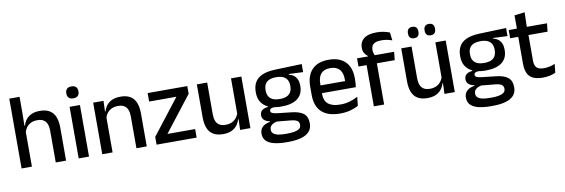

<svg xmlns="http://www.w3.org/2000/svg" viewBox="-59 -1140 5274 1793"><g transform="rotate(-10 2578.0 -244.0)"><path d="M386 0V-302Q386 -337.5 376.2 -363.5Q366.5 -389.5 344.2 -404Q322 -418.5 283.5 -418.5Q248 -418.5 222.2 -405.5Q196.5 -392.5 180.5 -370.5Q164.5 -348.5 157.5 -320.5L138 -388.5H162.5Q171 -419.5 190.5 -444.8Q210 -470 242.5 -485Q275 -500 322 -500Q379.5 -500 415 -478.2Q450.5 -456.5 467.2 -415Q484 -373.5 484 -313V0ZM62 0V-662H159.5V-506L157 -365L160 -358V0Z M603.5 0V-489H701.5V0ZM652.5 -561Q623.5 -561 609.2 -575.8Q595 -590.5 595 -616.5V-618.5Q595 -644.5 609.2 -659.2Q623.5 -674 652.5 -674Q681.5 -674 695.8 -659.2Q710 -644.5 710 -618.5V-616.5Q710 -590 695.8 -575.5Q681.5 -561 652.5 -561Z M1151 0V-302Q1151 -337.5 1141.2 -363.5Q1131.5 -389.5 1109.2 -404Q1087 -418.5 1048.5 -418.5Q1013 -418.5 987 -405.5Q961 -392.5 944.8 -370.5Q928.5 -348.5 921.5 -320.5L905.5 -388.5H926.5Q935 -419.5 954.5 -444.8Q974 -470 1006.5 -485Q1039 -500 1087 -500Q1144.5 -500 1180 -478.2Q1215.5 -456.5 1232.2 -415Q1249 -373.5 1249 -313V0ZM827 0V-489H925L921 -374.5L925 -368.5V0Z M1722 -81V0H1342V-73.5L1602 -408.5H1343.5V-489H1719.5V-416L1459.5 -81Z M1908 -489V-187Q1908 -152 1917.8 -125.8Q1927.5 -99.5 1950 -85Q1972.5 -70.5 2010.5 -70.5Q2046.5 -70.5 2072.2 -83.5Q2098 -96.5 2114.5 -118.8Q2131 -141 2137.5 -168.5L2153.5 -100.5H2132.5Q2124 -70 2104.5 -44.5Q2085 -19 2052.5 -4Q2020 11 1972 11Q1915 11 1879.2 -10.8Q1843.5 -32.5 1826.8 -74.2Q1810 -116 1810 -176V-489ZM2232 -489V0H2134L2138 -114.5L2134 -120.5V-489Z M2552.5 -148Q2449.5 -148 2394.5 -192Q2339.5 -236 2339.5 -317.5V-325.5Q2339.5 -377 2361 -414.8Q2382.5 -452.5 2429.8 -473.8Q2477 -495 2553.5 -497.5L2807.5 -506V-429.5L2671.5 -435.5V-430Q2700.5 -422.5 2719.8 -406.8Q2739 -391 2749 -367.5Q2759 -344 2759 -312V-306.5Q2759 -229.5 2706.8 -188.8Q2654.5 -148 2552.5 -148ZM2548.5 110.5H2561Q2603.5 110.5 2633 104.5Q2662.5 98.5 2678.2 85.5Q2694 72.5 2694 51V49.5Q2694 24 2676 11.2Q2658 -1.5 2613.5 -5.5L2472.5 -19L2497 -20Q2473 -16 2454.8 -7.8Q2436.5 0.5 2426.2 13.8Q2416 27 2416 46.5V47.5Q2416 70.5 2431.8 84.5Q2447.5 98.5 2477.2 104.5Q2507 110.5 2548.5 110.5ZM2542.5 188.5Q2475 188.5 2426.2 176.8Q2377.5 165 2351.2 139.2Q2325 113.5 2325 71V69Q2325 40.5 2337.8 21Q2350.5 1.5 2372.8 -10.2Q2395 -22 2422.5 -26V-31Q2386 -38.5 2368.2 -55.8Q2350.5 -73 2350.5 -100.5V-101Q2350.5 -120 2359 -133.8Q2367.5 -147.5 2384.8 -155.8Q2402 -164 2428 -166.5V-177.5L2531 -152.5L2493.5 -154Q2464 -153.5 2452.8 -146.5Q2441.5 -139.5 2441.5 -126.5V-126Q2441.5 -111 2458.2 -103.8Q2475 -96.5 2515 -92L2634 -79Q2713 -70.5 2749.5 -40.5Q2786 -10.5 2786 50.5V53Q2786 100 2758.8 130Q2731.5 160 2680.8 174.2Q2630 188.5 2559 188.5ZM2551 -220Q2589.5 -220 2615.2 -231.2Q2641 -242.5 2654 -265Q2667 -287.5 2667 -320V-327.5Q2667 -359.5 2654.2 -381.5Q2641.5 -403.5 2616.2 -415Q2591 -426.5 2552.5 -426.5H2550Q2508.5 -426.5 2482.5 -414.2Q2456.5 -402 2444.8 -379.8Q2433 -357.5 2433 -327V-320Q2433 -287.5 2446 -265Q2459 -242.5 2485.2 -231.2Q2511.5 -220 2551 -220Z M3082.5 11.5Q2965.5 11.5 2907.2 -44.2Q2849 -100 2849 -205V-285Q2849 -388.5 2903.2 -445.2Q2957.5 -502 3061.5 -502Q3132 -502 3179 -476.2Q3226 -450.5 3249.5 -403.5Q3273 -356.5 3273 -292V-273.5Q3273 -256.5 3271.5 -239Q3270 -221.5 3267.5 -205.5H3177.5Q3178.5 -231.5 3178.8 -254.5Q3179 -277.5 3179 -296.5Q3179 -337 3166 -365Q3153 -393 3127 -407.8Q3101 -422.5 3061.5 -422.5Q3003 -422.5 2974.5 -389.2Q2946 -356 2946 -294.5V-248.5L2946.5 -237V-193.5Q2946.5 -166 2954.8 -143.5Q2963 -121 2981.2 -104.8Q2999.5 -88.5 3028.5 -79.8Q3057.5 -71 3099 -71Q3146 -71 3187.2 -83Q3228.5 -95 3265 -115L3256 -31.5Q3223 -12 3179.2 -0.2Q3135.5 11.5 3082.5 11.5ZM2901 -205.5V-279H3247.5V-205.5Z M3545.5 -676Q3583.5 -676 3614.2 -669.5Q3645 -663 3670 -653L3679.5 -577Q3656 -585 3631.8 -590Q3607.5 -595 3577.5 -595Q3542 -595 3520.8 -586Q3499.5 -577 3490.2 -560.8Q3481 -544.5 3481 -522V-520Q3481 -504 3485.5 -489.5Q3490 -475 3495.5 -463.5L3430.5 -461.5V-473Q3412 -484.5 3399 -505.8Q3386 -527 3386 -557V-559.5Q3386 -612 3425 -644Q3464 -676 3545.5 -676ZM3402.5 0V-440.5H3500V0ZM3325.5 -391V-469L3440 -468.5L3480 -469H3677.5L3669 -391Z M3846 -489V-187Q3846 -152 3855.8 -125.8Q3865.5 -99.5 3888 -85Q3910.5 -70.5 3948.5 -70.5Q3984.5 -70.5 4010.2 -83.5Q4036 -96.5 4052.5 -118.8Q4069 -141 4075.5 -168.5L4091.5 -100.5H4070.5Q4062 -70 4042.5 -44.5Q4023 -19 3990.5 -4Q3958 11 3910 11Q3853 11 3817.2 -10.8Q3781.5 -32.5 3764.8 -74.2Q3748 -116 3748 -176V-489ZM4170 -489V0H4072L4076 -114.5L4072 -120.5V-489ZM3883.5 -561Q3859 -561 3846.5 -574.8Q3834 -588.5 3834 -613.5V-617Q3834 -642 3846.5 -655.5Q3859 -669 3883.5 -669Q3909 -669 3921.2 -655.5Q3933.5 -642 3933.5 -617V-613.5Q3933.5 -588.5 3921.2 -574.8Q3909 -561 3883.5 -561ZM4041.5 -561Q4016.5 -561 4004.2 -574.8Q3992 -588.5 3992 -613.5V-617Q3992 -642 4004.2 -655.5Q4016.5 -669 4041.5 -669Q4066.5 -669 4078.8 -655.5Q4091 -642 4091 -617V-613.5Q4091 -588.5 4078.8 -574.8Q4066.5 -561 4041.5 -561Z M4490.5 -148Q4387.5 -148 4332.5 -192Q4277.5 -236 4277.5 -317.5V-325.5Q4277.5 -377 4299 -414.8Q4320.5 -452.5 4367.8 -473.8Q4415 -495 4491.5 -497.5L4745.5 -506V-429.5L4609.5 -435.5V-430Q4638.5 -422.5 4657.8 -406.8Q4677 -391 4687 -367.5Q4697 -344 4697 -312V-306.5Q4697 -229.5 4644.8 -188.8Q4592.5 -148 4490.5 -148ZM4486.5 110.5H4499Q4541.5 110.5 4571 104.5Q4600.5 98.5 4616.2 85.5Q4632 72.5 4632 51V49.5Q4632 24 4614 11.2Q4596 -1.5 4551.5 -5.5L4410.5 -19L4435 -20Q4411 -16 4392.8 -7.8Q4374.5 0.5 4364.2 13.8Q4354 27 4354 46.5V47.5Q4354 70.5 4369.8 84.5Q4385.5 98.5 4415.2 104.5Q4445 110.5 4486.5 110.5ZM4480.5 188.5Q4413 188.5 4364.2 176.8Q4315.5 165 4289.2 139.2Q4263 113.5 4263 71V69Q4263 40.5 4275.8 21Q4288.5 1.5 4310.8 -10.2Q4333 -22 4360.5 -26V-31Q4324 -38.5 4306.2 -55.8Q4288.5 -73 4288.5 -100.5V-101Q4288.5 -120 4297 -133.8Q4305.5 -147.5 4322.8 -155.8Q4340 -164 4366 -166.5V-177.5L4469 -152.5L4431.5 -154Q4402 -153.5 4390.8 -146.5Q4379.5 -139.5 4379.5 -126.5V-126Q4379.5 -111 4396.2 -103.8Q4413 -96.5 4453 -92L4572 -79Q4651 -70.5 4687.5 -40.5Q4724 -10.5 4724 50.5V53Q4724 100 4696.8 130Q4669.5 160 4618.8 174.2Q4568 188.5 4497 188.5ZM4489 -220Q4527.5 -220 4553.2 -231.2Q4579 -242.5 4592 -265Q4605 -287.5 4605 -320V-327.5Q4605 -359.5 4592.2 -381.5Q4579.5 -403.5 4554.2 -415Q4529 -426.5 4490.5 -426.5H4488Q4446.5 -426.5 4420.5 -414.2Q4394.5 -402 4382.8 -379.8Q4371 -357.5 4371 -327V-320Q4371 -287.5 4384 -265Q4397 -242.5 4423.2 -231.2Q4449.5 -220 4489 -220Z M5004.5 10Q4946 10 4910.5 -7.8Q4875 -25.5 4859 -61.2Q4843 -97 4843 -150.5V-449.5H4940V-162Q4940 -117 4960.5 -96Q4981 -75 5029.5 -75Q5058.5 -75 5085 -81Q5111.5 -87 5134 -98L5125.5 -15Q5101.5 -3 5070 3.5Q5038.5 10 5004.5 10ZM4766.5 -405V-483H5129.5L5121 -405ZM4844 -474.5 4843.5 -609 4941.5 -620.5 4937.5 -474.5Z"/></g></svg>

Font: Anek Gujarati Medium Medium
Style: Regular
Weight: 500
Version: Version 1.003